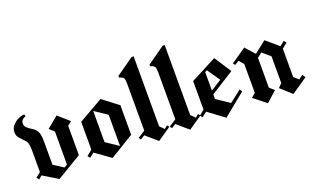

<svg xmlns="http://www.w3.org/2000/svg" viewBox="-73 -1007 2265 1389"><g transform="rotate(-20 1059.5 -313.0)"><path d="M55 -35.8 40.8 -54.2 78.3 -84.2V-241.7Q78.3 -272.5 75.8 -289.6Q73.3 -306.7 67.5 -317.5Q61.7 -328.3 50 -339.2Q35.8 -354.2 19.6 -371.7Q3.3 -389.2 3.3 -416.7Q3.3 -446.7 21.3 -467.1Q39.2 -487.5 59.2 -498.3Q85 -512.5 114.2 -515L118.3 -499.2Q104.2 -495 92.9 -484.2Q81.7 -473.3 81.7 -456.7Q81.7 -437.5 93.8 -425Q105.8 -412.5 122.1 -402.9Q138.3 -393.3 150 -383.3Q170 -365 176.2 -339.6Q182.5 -314.2 181.7 -277.5V-102.5L256.7 -54.2L280.8 -68.3V-321.7L244.2 -355.8L331.7 -427.5L415.8 -353.3L385 -328.3V-102.5L194.2 11.7L80.8 -57.5Z M455.8 -56.7 440.8 -74.2 483.3 -109.2V-323.3L670.8 -430.8L790.8 -339.2V-111.7L607.5 0L490 -84.2ZM687.5 -63.3V-303.3L591.7 -367.5V-127.5Z M965.8 0 878.3 -75.8 845.8 -55.8 834.2 -71.7 890 -107.5V-470.8Q890 -500 883.8 -511.2Q877.5 -522.5 850 -530.8V-543.3L985.8 -639.2H1001.7V-100L1034.2 -67.5L1057.5 -87.5L1070 -71.7Z M1205 0 1117.5 -75.8 1085 -55.8 1073.3 -71.7 1129.2 -107.5V-470.8Q1129.2 -500 1122.9 -511.2Q1116.7 -522.5 1089.2 -530.8V-543.3L1225 -639.2H1240.8V-100L1273.3 -67.5L1296.7 -87.5L1309.2 -71.7Z M1320 -54.2 1305.8 -71.7 1345 -104.2V-323.3L1545 -427.5L1628.3 -299.2V-295.8L1449.2 -183.3V-147.5L1549.2 -80L1640.8 -151.7L1652.5 -131.7L1480.8 8.3L1357.5 -83.3ZM1449.2 -354.2V-212.5L1532.5 -265L1465 -363.3Z M1799.2 12.5 1703.3 -63.3 1735 -91.7V-313.3L1703.3 -349.2L1670.8 -329.2L1659.2 -345L1775 -425L1839.2 -353.3L1930.8 -425L2025 -344.2L2060 -372.5L2075 -354.2L2035 -321.7V-103.3L2070.8 -71.7L2102.5 -95.8L2118.3 -71.7L1995 12.5L1910.8 -63.3L1939.2 -91.7V-297.5L1879.2 -349.2L1843.3 -320.8V-91.7L1879.2 -60Z"/></g></svg>

Font: Manufacturing Consent
Style: Regular
Weight: 400
Version: Version 3.000; ttfautohint (v1.8.4.7-5d5b)